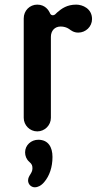

<svg xmlns="http://www.w3.org/2000/svg" viewBox="-20 -550 456 818"><path d="M304.7 -530.3C265.6 -530.3 242.7 -513.7 223.6 -497.1C217.8 -491.2 212.9 -484.9 205.1 -484.9C196.8 -484.9 193.8 -491.2 191.4 -497.1C187.5 -504.9 173.3 -530.3 138.7 -530.3C106.9 -530.3 81.1 -504.9 81.1 -471.7V-47.9C81.1 -16.6 106.9 9.8 138.7 9.8C170.9 9.8 196.8 -16.6 196.8 -47.9V-393.1C196.8 -418.5 212.9 -437 238.3 -437C251.5 -437 263.7 -433.6 273.9 -426.8C283.2 -419.9 294.4 -411.1 313.5 -411.1C345.2 -411.1 372.1 -436.5 372.1 -468.8C372.1 -513.7 331.5 -530.3 304.7 -530.3ZM104.5 139.2C117.2 149.9 118.2 156.7 118.2 168C118.2 188.5 99.6 198.2 99.6 218.8C99.6 234.4 111.8 248 128.9 248C138.7 248 154.3 242.7 168.5 225.6C190.9 199.2 203.6 162.1 203.6 118.7C203.6 76.7 185.5 45.4 143.1 45.4C112.8 45.4 86.9 68.4 86.9 99.1C86.9 114.3 92.8 128.9 104.5 139.2Z"/></svg>

Font: Supermercado One
Style: Regular
Weight: 400
Designer: James Grieshaber
Foundry: James Grieshaber
Version: Version 1.002